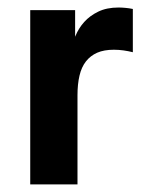

<svg xmlns="http://www.w3.org/2000/svg" viewBox="-20 -483 390 503"><path d="M290.5 -463.3Q259.5 -463.3 237.4 -452.5Q215.3 -441.8 200.5 -425.3Q185.8 -408.8 177.5 -388.4Q169.3 -368 166.3 -348.8L176.8 -325.5V-456.5H59.2V0H183V-233.2Q183 -262.7 188.3 -285Q193.5 -307.2 205.1 -322.1Q216.8 -337 234.6 -344.9Q252.5 -352.7 278.3 -352.7Q291 -352.7 303.9 -350.9Q316.8 -349 328 -346.2V-459.5Q318.5 -461.5 308.5 -462.4Q298.5 -463.3 290.5 -463.3Z"/></svg>

Font: Tilda Sans VF
Style: Regular
Weight: 400
Designer: ParaType Ltd
Foundry: ParaType Ltd
Version: Version 1.010